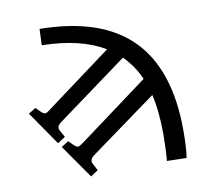

<svg xmlns="http://www.w3.org/2000/svg" viewBox="-76 -595 896 839"><g transform="rotate(-10 372.0 -175.0)"><path d="M262 162 158 13 190 -7 208 11Q221 24 228 24Q235 24 251 12L562 -218Q536 -278 489 -325L175 -95Q152 -78 161 -61L179 -28L145 -6L42 -155L74 -175L92 -157Q104 -145 112 -144.5Q120 -144 134 -156L427 -373Q321 -437 149 -440L152 -512Q425 -509 559.5 -373Q694 -237 694 35Q694 110 687 155L600 153Q602 133 603.5 98Q605 63 605 37Q605 -67 587 -142L291 73Q269 90 278 107L295 140Z"/></g></svg>

Font: Text Regular
Style: Regular
Weight: 400
Designer: Latin by Veronika Burian and Jose Scaglione. Greek by Irene Vlachou. Cyrillic by Vera Evstafieva.
Foundry: TypeTogether
Version: Version 3.002